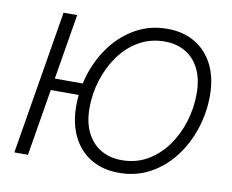

<svg xmlns="http://www.w3.org/2000/svg" viewBox="-81 -842 1155 956"><g transform="rotate(10 497.0 -364.0)"><path d="M343.8 -396.5 334 -336.9H135.3L145 -396.5ZM236.3 -727.1 115.7 0.5H46.9L167.5 -727.1ZM576.2 10.3Q495.1 10.3 435.3 -25.4Q375.5 -61 342.8 -126.7Q310.1 -192.4 310.1 -281.2Q310.1 -367.2 336.9 -448.5Q363.8 -529.8 413.8 -595Q463.9 -660.2 534.4 -699Q605 -737.8 691.9 -737.8Q772.9 -737.8 832.5 -701.9Q892.1 -666 924.6 -600.8Q957 -535.6 957 -446.3Q957 -360.4 930.4 -278.8Q903.8 -197.3 854 -132.1Q804.2 -66.9 733.9 -28.3Q663.6 10.3 576.2 10.3ZM579.1 -54.2Q651.4 -54.2 709 -87.6Q766.6 -121.1 807.1 -177.5Q847.7 -233.9 868.9 -303.2Q890.1 -372.6 890.1 -444.3Q890.1 -517.1 865.2 -568.4Q840.3 -619.6 794.9 -646.5Q749.5 -673.3 689.5 -673.3Q617.2 -673.3 559.3 -639.9Q501.5 -606.4 460.9 -550Q420.4 -493.7 398.7 -424.3Q377 -355 377 -283.2Q377 -210.4 402.3 -159.4Q427.7 -108.4 473.1 -81.3Q518.6 -54.2 579.1 -54.2Z"/></g></svg>

Font: Inter 18pt Light
Style: Italic
Weight: 300
Italic angle: -9.3988°
Designer: Rasmus Andersson
Foundry: rsms
Version: Version 4.001;git-66647c0bb